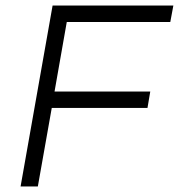

<svg xmlns="http://www.w3.org/2000/svg" viewBox="-20 -670 643 690"><path d="M603 -650 592 -591H220L176 -341H520L510 -282H166L116 0H54L169 -650Z"/></svg>

Font: Overused Grotesk Book
Style: Italic
Weight: 350
Italic angle: -10°
Version: Version 0.003